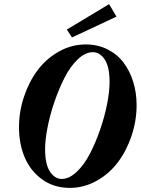

<svg xmlns="http://www.w3.org/2000/svg" viewBox="-20 -890 677 923"><path d="M326.2 -710 301.3 -748 504.4 -870.1 540 -810.1ZM315.4 13.2Q239.7 13.2 183.3 -27.1Q127 -67.4 99.1 -132.6Q71.3 -197.8 71.3 -278.3Q71.3 -353 95.2 -424.8Q119.1 -496.6 160.6 -552.2Q202.1 -607.9 262.9 -642.1Q323.7 -676.3 392.6 -676.3Q449.7 -676.3 496.6 -652.8Q543.5 -629.4 573.7 -589.4Q604 -549.3 620.4 -496.8Q636.7 -444.3 636.7 -384.8Q636.7 -310.1 612.8 -238.3Q588.9 -166.5 547.4 -110.8Q505.9 -55.2 445.1 -21Q384.3 13.2 315.4 13.2ZM276.4 -29.8Q313 -29.8 349.4 -64.5Q385.7 -99.1 413.3 -153.1Q440.9 -207 462.4 -270Q483.9 -333 495.4 -392.6Q506.8 -452.1 506.8 -495.1Q506.8 -568.8 483.4 -604Q460 -639.2 426.3 -639.2Q389.6 -639.2 353.5 -604.5Q317.4 -569.8 290 -515.9Q262.7 -461.9 241.2 -398.9Q219.7 -335.9 208.3 -276.4Q196.8 -216.8 196.8 -173.8Q196.8 -100.1 220.2 -64.9Q243.7 -29.8 276.4 -29.8Z"/></svg>

Font: Elstob 18pt ExtraBold
Style: Italic
Weight: 800
Italic angle: -20°
Designer: Peter S. Baker
Version: Version 1.015